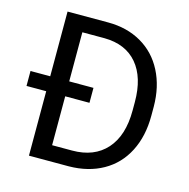

<svg xmlns="http://www.w3.org/2000/svg" viewBox="-105 -813 900 915"><g transform="rotate(15 345.5 -355.5)"><path d="M20 0ZM117.2 0V-710.9H317.9Q410.6 -710.9 481.9 -669.9Q553.2 -628.9 592 -553.2Q630.9 -477.5 631.3 -379.4V-334Q631.3 -233.4 592.5 -157.7Q553.7 -82 481.7 -41.5Q409.7 -1 314 0ZM210.9 -633.8V-76.7H309.6Q418 -76.7 478.3 -144Q538.6 -211.4 538.6 -335.9V-377.4Q538.6 -498.5 481.7 -565.7Q424.8 -632.8 320.3 -633.8ZM330.6 -317.9H20V-391.6H330.6Z"/></g></svg>

Font: Roboto
Style: Regular
Weight: 400
Designer: Google
Version: Version 2.134; 2016; ttfautohint (v1.6)